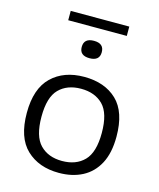

<svg xmlns="http://www.w3.org/2000/svg" viewBox="-130 -981 896 1083"><g transform="rotate(15 318.0 -440.0)"><path d="M317.5 9.5Q200 9.5 128 -58.8Q56 -127 56 -271.5Q56 -413 127.5 -482Q199 -551 317.5 -551Q438 -551 508.8 -483.2Q579.5 -415.5 579.5 -271.5Q579.5 -176.5 546.5 -114.2Q513.5 -52 454.5 -21.2Q395.5 9.5 317.5 9.5ZM317.5 -60Q399 -60 446.5 -108.5Q494 -157 494 -270.5Q494 -385 446.5 -433.2Q399 -481.5 317.5 -481.5Q236.5 -481.5 189 -433.5Q141.5 -385.5 141.5 -272Q141.5 -157.5 189 -108.8Q236.5 -60 317.5 -60ZM317.5 -660Q259 -660 259 -710.5Q259 -761.5 317.5 -761.5Q376 -761.5 376 -710.5Q376 -660 317.5 -660ZM146.5 -836V-890.5H488.5V-836Z"/></g></svg>

Font: Encode Sans Expanded Expanded
Style: Regular
Weight: 400
Width: 7
Designer: Multiple Designers
Foundry: Impallari Type
Version: Version 3.000; ttfautohint (v1.8.3) -l 8 -r 50 -G 200 -x 14 